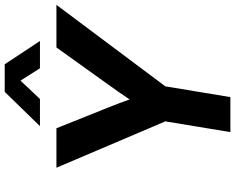

<svg xmlns="http://www.w3.org/2000/svg" viewBox="-110 -874 984 803"><g transform="rotate(-90 381.5 -472.0)"><path d="M231 0 275.9 -272 82 -727.5H247.1L334.5 -509.3Q343.3 -487.3 351.6 -465.3Q359.9 -443.4 367.7 -421.4Q382.3 -443.4 397.5 -465.3Q412.6 -487.3 428.7 -509.3L585 -727.5H763.2L422.4 -272L377.4 0ZM369.6 -796.4H256.3V-796.9L399.4 -943.8H514.6L611.8 -796.9V-796.4H498L446.3 -877.9Z"/></g></svg>

Font: Inter Display
Style: Bold Italic
Weight: 700
Italic angle: -9.39999°
Designer: Rasmus Andersson
Foundry: rsms
Version: Version 4.000;git-a52131595